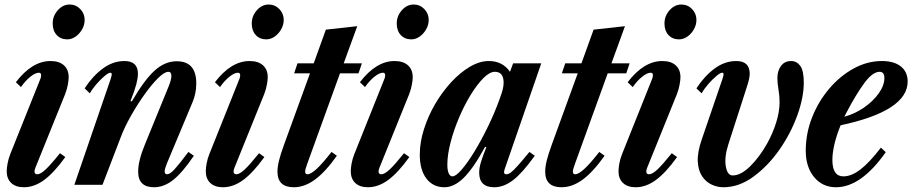

<svg xmlns="http://www.w3.org/2000/svg" viewBox="-20 -798 3939 829"><path d="M270.5 -628Q242 -628 224.8 -646.8Q207.5 -665.5 207.5 -696.5Q207.5 -729 229.5 -753.8Q251.5 -778.5 280.5 -778.5Q307.5 -778.5 326.5 -759Q345.5 -739.5 345.5 -712Q345.5 -691 334.8 -671.8Q324 -652.5 306.8 -640.2Q289.5 -628 270.5 -628ZM83 10.5Q48 10.5 28.5 -8Q9 -26.5 9 -58.5Q9 -72 12.8 -92.5Q16.5 -113 24.5 -133L153.5 -455.5Q156.5 -462.5 157 -466.8Q157.5 -471 157.5 -474Q157.5 -484 147.5 -484Q133 -484 111.2 -466.8Q89.5 -449.5 70.5 -422L48.5 -443Q118.5 -534.5 198 -534.5Q235.5 -534.5 256 -516Q276.5 -497.5 276.5 -465Q276.5 -452 272.8 -431.8Q269 -411.5 261 -391L132.5 -73Q130 -66.5 129.5 -63.5Q129 -60.5 129 -58Q129 -45.5 141 -45.5Q154.5 -45.5 176.2 -65.5Q198 -85.5 239 -136.5L262 -120Q213.5 -52.5 170.8 -21Q128 10.5 83 10.5Z M645 10.5Q576.5 10.5 576.5 -57Q576.5 -104 606 -175L709 -427Q720 -455 720 -470Q720 -488 707 -488Q690 -488 662.2 -460.5Q634.5 -433 603.5 -389.5Q572.5 -346 545 -297.2Q517.5 -248.5 501.5 -206L422.5 0H301L457.5 -456Q460 -464.5 461.2 -469Q462.5 -473.5 462.5 -476.5Q462.5 -484 456 -484Q448.5 -484 431.2 -469.5Q414 -455 396.2 -434.5Q378.5 -414 368 -395L345.5 -416.5Q379.5 -469 423.5 -501.8Q467.5 -534.5 517.5 -534.5Q575.5 -534.5 575.5 -479.5Q575.5 -461 568.5 -434.2Q561.5 -407.5 543.5 -361.5L549 -360Q604 -454 648.2 -493.8Q692.5 -533.5 743 -533.5Q827.5 -533.5 827.5 -438Q827.5 -394.5 811 -356L700.5 -92Q691 -68.5 691 -57.5Q691 -45.5 701.5 -45.5Q714 -45.5 734 -67.5Q754 -89.5 793.5 -142L817 -125.5Q768 -53 728 -21.2Q688 10.5 645 10.5Z M1130 -628Q1101.5 -628 1084.2 -646.8Q1067 -665.5 1067 -696.5Q1067 -729 1089 -753.8Q1111 -778.5 1140 -778.5Q1167 -778.5 1186 -759Q1205 -739.5 1205 -712Q1205 -691 1194.2 -671.8Q1183.5 -652.5 1166.2 -640.2Q1149 -628 1130 -628ZM942.5 10.5Q907.5 10.5 888 -8Q868.5 -26.5 868.5 -58.5Q868.5 -72 872.2 -92.5Q876 -113 884 -133L1013 -455.5Q1016 -462.5 1016.5 -466.8Q1017 -471 1017 -474Q1017 -484 1007 -484Q992.5 -484 970.8 -466.8Q949 -449.5 930 -422L908 -443Q978 -534.5 1057.5 -534.5Q1095 -534.5 1115.5 -516Q1136 -497.5 1136 -465Q1136 -452 1132.2 -431.8Q1128.5 -411.5 1120.5 -391L992 -73Q989.5 -66.5 989 -63.5Q988.5 -60.5 988.5 -58Q988.5 -45.5 1000.5 -45.5Q1014 -45.5 1035.8 -65.5Q1057.5 -85.5 1098.5 -136.5L1121.5 -120Q1073 -52.5 1030.2 -21Q987.5 10.5 942.5 10.5Z M1248.5 10.5Q1178 10.5 1178 -57Q1178 -77.5 1184.5 -104.2Q1191 -131 1207 -175L1318.5 -481.5H1250L1264.5 -524.5H1334.5L1387 -670L1522.5 -685L1464 -524.5H1542.5L1528 -481.5H1448L1307 -92Q1301.5 -76.5 1299.5 -69.2Q1297.5 -62 1297.5 -57.5Q1297.5 -45.5 1307.5 -45.5Q1322 -45.5 1347.2 -68.8Q1372.5 -92 1411.5 -142L1434.5 -125.5Q1384 -54.5 1339.2 -22Q1294.5 10.5 1248.5 10.5Z M1756 -628Q1727.5 -628 1710.2 -646.8Q1693 -665.5 1693 -696.5Q1693 -729 1715 -753.8Q1737 -778.5 1766 -778.5Q1793 -778.5 1812 -759Q1831 -739.5 1831 -712Q1831 -691 1820.2 -671.8Q1809.5 -652.5 1792.2 -640.2Q1775 -628 1756 -628ZM1568.5 10.5Q1533.5 10.5 1514 -8Q1494.5 -26.5 1494.5 -58.5Q1494.5 -72 1498.2 -92.5Q1502 -113 1510 -133L1639 -455.5Q1642 -462.5 1642.5 -466.8Q1643 -471 1643 -474Q1643 -484 1633 -484Q1618.5 -484 1596.8 -466.8Q1575 -449.5 1556 -422L1534 -443Q1604 -534.5 1683.5 -534.5Q1721 -534.5 1741.5 -516Q1762 -497.5 1762 -465Q1762 -452 1758.2 -431.8Q1754.5 -411.5 1746.5 -391L1618 -73Q1615.5 -66.5 1615 -63.5Q1614.5 -60.5 1614.5 -58Q1614.5 -45.5 1626.5 -45.5Q1640 -45.5 1661.8 -65.5Q1683.5 -85.5 1724.5 -136.5L1747.5 -120Q1699 -52.5 1656.2 -21Q1613.5 10.5 1568.5 10.5Z M1899 10.5Q1849.5 10.5 1821 -27.2Q1792.5 -65 1792.5 -130Q1792.5 -183.5 1810.5 -240.2Q1828.5 -297 1859.2 -349.5Q1890 -402 1928.8 -443.8Q1967.5 -485.5 2009.2 -510Q2051 -534.5 2090.5 -534.5Q2150 -534.5 2182 -488L2195.5 -524.5H2317L2159 -67.5Q2151 -45.5 2167 -45.5Q2175 -45.5 2185.8 -53.5Q2196.5 -61.5 2215.2 -82.2Q2234 -103 2266 -142L2289 -125.5Q2236 -51.5 2195.8 -20.5Q2155.5 10.5 2114 10.5Q2049 10.5 2049 -52.5Q2049 -73 2056.5 -98Q2064 -123 2080 -162.5L2074.5 -164Q2023.5 -70.5 1982 -30Q1940.5 10.5 1899 10.5ZM1933.5 -36.5Q1948 -36.5 1973.2 -65.5Q1998.5 -94.5 2028 -142.8Q2057.5 -191 2086.2 -250Q2115 -309 2136.5 -368.5Q2147.5 -398 2151 -413.2Q2154.5 -428.5 2154.5 -441Q2154.5 -488 2116.5 -488Q2094.5 -488 2067.2 -460.8Q2040 -433.5 2012.5 -388.8Q1985 -344 1962.2 -290.5Q1939.5 -237 1925.5 -183.5Q1911.5 -130 1911.5 -86.5Q1911.5 -63.5 1917.2 -50Q1923 -36.5 1933.5 -36.5Z M2404.5 10.5Q2334 10.5 2334 -57Q2334 -77.5 2340.5 -104.2Q2347 -131 2363 -175L2474.5 -481.5H2406L2420.5 -524.5H2490.5L2543 -670L2678.5 -685L2620 -524.5H2698.5L2684 -481.5H2604L2463 -92Q2457.5 -76.5 2455.5 -69.2Q2453.5 -62 2453.5 -57.5Q2453.5 -45.5 2463.5 -45.5Q2478 -45.5 2503.2 -68.8Q2528.5 -92 2567.5 -142L2590.5 -125.5Q2540 -54.5 2495.2 -22Q2450.5 10.5 2404.5 10.5Z M2912 -628Q2883.5 -628 2866.2 -646.8Q2849 -665.5 2849 -696.5Q2849 -729 2871 -753.8Q2893 -778.5 2922 -778.5Q2949 -778.5 2968 -759Q2987 -739.5 2987 -712Q2987 -691 2976.2 -671.8Q2965.5 -652.5 2948.2 -640.2Q2931 -628 2912 -628ZM2724.5 10.5Q2689.5 10.5 2670 -8Q2650.5 -26.5 2650.5 -58.5Q2650.5 -72 2654.2 -92.5Q2658 -113 2666 -133L2795 -455.5Q2798 -462.5 2798.5 -466.8Q2799 -471 2799 -474Q2799 -484 2789 -484Q2774.5 -484 2752.8 -466.8Q2731 -449.5 2712 -422L2690 -443Q2760 -534.5 2839.5 -534.5Q2877 -534.5 2897.5 -516Q2918 -497.5 2918 -465Q2918 -452 2914.2 -431.8Q2910.5 -411.5 2902.5 -391L2774 -73Q2771.5 -66.5 2771 -63.5Q2770.5 -60.5 2770.5 -58Q2770.5 -45.5 2782.5 -45.5Q2796 -45.5 2817.8 -65.5Q2839.5 -85.5 2880.5 -136.5L2903.5 -120Q2855 -52.5 2812.2 -21Q2769.5 10.5 2724.5 10.5Z M3103.5 10.5Q3077.5 10.5 3053 -0.8Q3028.5 -12 3011.8 -36.5Q2995 -61 2992.8 -100Q2990.5 -139 3009.5 -194.5L3099 -456Q3103 -467.5 3104 -475.8Q3105 -484 3097.5 -484Q3090 -484 3072.8 -469.5Q3055.5 -455 3037.8 -434.5Q3020 -414 3009.5 -395L2987 -416.5Q3021 -469 3065 -501.8Q3109 -534.5 3159 -534.5Q3217 -534.5 3217 -479.5Q3217 -461 3207.2 -430.8Q3197.5 -400.5 3185 -361.5L3125 -175.5Q3107 -119.5 3113.8 -80Q3120.5 -40.5 3143.5 -40.5Q3179 -40.5 3219.2 -80.2Q3259.5 -120 3291.5 -177Q3316 -220.5 3331 -268Q3346 -315.5 3346 -356.5Q3346 -384 3341.2 -412Q3336.5 -440 3336.5 -460.5Q3336.5 -492.5 3352.2 -513.5Q3368 -534.5 3395.5 -534.5Q3420 -534.5 3435.2 -513.8Q3450.5 -493 3450.5 -441.5Q3450.5 -376.5 3422 -298.5Q3393.5 -220.5 3345.5 -152Q3297.5 -83 3234.5 -36.2Q3171.5 10.5 3103.5 10.5Z M3589.5 10.5Q3531.5 10.5 3495.2 -33.2Q3459 -77 3459 -147Q3459 -221.5 3486.2 -290.8Q3513.5 -360 3560.2 -415Q3607 -470 3665.8 -502.2Q3724.5 -534.5 3788 -534.5Q3840.5 -534.5 3869.8 -511Q3899 -487.5 3899 -446Q3899 -319 3609.5 -257Q3592.5 -215.5 3583.2 -177Q3574 -138.5 3574 -107.5Q3574 -36.5 3621.5 -36.5Q3656 -36.5 3694.8 -66Q3733.5 -95.5 3783.5 -160.5L3804.5 -141Q3698 10.5 3589.5 10.5ZM3625.5 -294Q3670.5 -306 3710 -333.2Q3749.5 -360.5 3774 -394.8Q3798.5 -429 3798.5 -461Q3798.5 -488 3778 -488Q3747.5 -488 3711.5 -438.8Q3675.5 -389.5 3637 -316Z"/></svg>

Font: Libre Caslon Condensed Bold
Style: Italic
Weight: 700
Italic angle: -22.583°
Designer: Pablo Impallari, Rodrigo Fuenzalida, Katja Schimmel, Ertekin Erdin
Foundry: Pablo Impallari, Rodrigo Fuenzalida
Version: Version 2.000; ttfautohint (v1.8.4.7-5d5b);gftools[0.9.33]